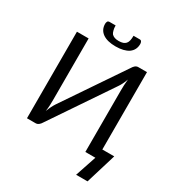

<svg xmlns="http://www.w3.org/2000/svg" viewBox="-241 -1049 1277 1377"><g transform="rotate(30 397.0 -360.5)"><path d="M509.8 -894.5Q519.5 -894.5 524.4 -886.7Q529.3 -877.9 529.3 -867.2Q529.3 -817.4 491.2 -790Q452.1 -763.7 383.8 -763.7Q315.4 -763.7 277.3 -790Q238.3 -817.4 238.3 -867.2Q238.3 -877.9 243.2 -886.7Q248 -894.5 257.8 -894.5Q275.4 -894.5 309.6 -894.5Q309.6 -870.1 314.5 -854.5Q318.4 -837.9 326.2 -828.1Q335.9 -818.4 349.6 -813.5Q363.3 -808.6 383.8 -808.6Q404.3 -808.6 418.9 -813.5Q432.6 -818.4 441.4 -828.1Q450.2 -837.9 454.1 -854.5Q458 -870.1 458 -894.5Q475.6 -894.5 509.8 -894.5ZM770.5 -76.2Q752 -13.7 694.3 174.8Q670.9 174.8 599.6 174.8Q614.3 130.9 658.2 0Q637.7 0 575.2 0Q575.2 -127 575.2 -508.8Q575.2 -530.3 576.2 -553.7Q577.1 -577.1 580.1 -602.5Q572.3 -580.1 562.5 -560.5Q552.7 -541 543 -527.3Q430.7 -361.3 207 -30.3Q200.2 -18.6 189.5 -9.8Q177.7 0 163.1 0Q139.6 0 91.8 0Q91.8 -67.4 91.8 -268.6Q91.8 -380.9 91.8 -716.8Q116.2 -716.8 188.5 -716.8Q188.5 -588.9 188.5 -207Q188.5 -185.5 187.5 -162.1Q186.5 -138.7 182.6 -112.3Q191.4 -135.7 201.2 -155.3Q210.9 -174.8 220.7 -189.5Q332 -355.5 556.6 -685.5Q563.5 -697.3 574.2 -707Q585.9 -716.8 599.6 -716.8Q624 -716.8 671.9 -716.8Q671.9 -556.6 671.9 -76.2Q696.3 -76.2 770.5 -76.2Z"/></g></svg>

Font: Lato
Style: Regular
Weight: 400
Designer: Lukasz Dziedzic with Adam Twardoch and Botio Nikoltchev
Version: Version 2.015; 2015-08-06; http://www.latofonts.com/